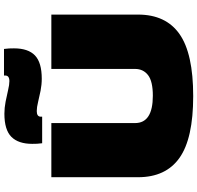

<svg xmlns="http://www.w3.org/2000/svg" viewBox="-33 -944 987 961"><g transform="rotate(-90 460.5 -463.5)"><path d="M54 -266V-700H325V-281Q325 -192 462 -192Q534 -192 565 -216Q596 -240 596 -281V-700H868V-266Q868 -127 770.5 -58.5Q673 10 460 10Q248 10 151 -58.5Q54 -127 54 -266ZM224 -746Q222 -759 221.5 -771.5Q221 -784 221 -796Q221 -865 256 -900Q291 -935 372 -935Q401 -935 432 -929Q463 -923 490 -916.5Q517 -910 535 -910Q563 -910 563 -931Q563 -935 563 -937H696Q698 -924 698.5 -911.5Q699 -899 699 -887Q699 -816 663.5 -782Q628 -748 547 -748Q517 -748 486.5 -754Q456 -760 430 -766.5Q404 -773 385 -773Q357 -773 357 -753Q357 -751 357 -749Q357 -747 357 -746Z"/></g></svg>

Font: Georama Expanded Black
Style: Regular
Weight: 900
Width: 7
Designer: Jean-Baptiste Levee
Foundry: Production Type
Version: Version 1.000